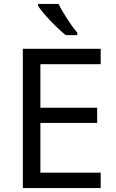

<svg xmlns="http://www.w3.org/2000/svg" viewBox="-20 -964 596 984"><path d="M280 -944H175V-934C198 -897 271 -820 317 -784H376V-796C345 -833 302 -899 280 -944ZM496 0V-79H187V-334H478V-412H187V-635H496V-714H97V0Z"/></svg>

Font: Noto Sans Miao
Style: Regular
Weight: 400
Designer: Monotype Design Team
Foundry: Monotype Imaging Inc.
Version: Version 2.003